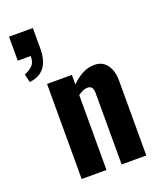

<svg xmlns="http://www.w3.org/2000/svg" viewBox="-163 -1001 894 1097"><g transform="rotate(-20 283.5 -453.0)"><path d="M51 -622 39 -673Q65 -681 86 -700.5Q107 -720 107 -760H28V-906H173V-777Q172 -707 142 -668Q112 -629 51 -622ZM140 0V-578H291V-520Q322 -551 356.5 -569.5Q391 -588 430 -588Q466 -588 488.5 -570Q511 -552 522 -522.5Q533 -493 533 -456V0H383V-431Q383 -455 375.5 -467Q368 -479 347 -479Q335 -479 320.5 -472.5Q306 -466 291 -455V0Z"/></g></svg>

Font: Oswald SemiBold
Style: Regular
Weight: 600
Designer: Vernon Adams
Foundry: Vernon Adams
Version: Version 4.100; ttfautohint (v1.8.1.43-b0c9)